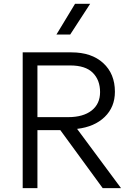

<svg xmlns="http://www.w3.org/2000/svg" viewBox="-20 -970 690 990"><path d="M97 0V-700H348.5Q452 -700 512.2 -644.8Q572.5 -589.5 572.5 -497Q572.5 -418 519.8 -367Q467 -316 377.5 -305.5L604 0H509.5L291 -299H173V0ZM173 -366H331Q409 -366 452.5 -400.2Q496 -434.5 496 -495Q496 -557.5 458.2 -595Q420.5 -632.5 341.5 -632.5H173ZM271 -792 367 -950.5H445L342 -792Z"/></svg>

Font: Geologica ExtraLight
Style: Regular
Weight: 200
Designer: Sindre Bremnes, Frode Helland
Foundry: Monokrom Skriftforlag AS
Version: Version 1.010; ttfautohint (v1.8.4.7-5d5b);gftools[0.9.28]